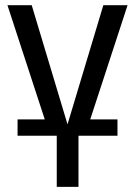

<svg xmlns="http://www.w3.org/2000/svg" viewBox="-20 -531 528 751"><path d="M176 0 9.1 -510.7H104L244.1 -44.6L384.2 -510.7H479L312 0ZM202 200V-11.1H287V200ZM48.7 0V-63.9H223.4V0ZM266.4 0V-63.9H439.5V0Z"/></svg>

Font: TikTok Sans Light
Style: Regular
Weight: 300
Version: Version 4.000